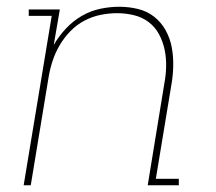

<svg xmlns="http://www.w3.org/2000/svg" viewBox="-20 -548 640 568"><path d="M50 0 133 -501H65V-520H157L139 -415Q154 -441 175 -463.5Q196 -486 222 -501Q248 -516 276.5 -522Q305 -528 332 -528Q361 -528 388 -521.5Q415 -515 436 -498.5Q457 -482 470 -458.5Q483 -435 488 -408.5Q493 -382 492.5 -353.5Q492 -325 487 -297L441 -19H509V0H417L466 -300Q471 -326 471.5 -351.5Q472 -377 467 -401Q462 -425 450.5 -446.5Q439 -468 420 -482.5Q401 -497 376.5 -503Q352 -509 326 -509Q302 -509 277.5 -504Q253 -499 230 -487Q207 -475 188.5 -456Q170 -437 157 -415Q144 -393 136 -369Q128 -345 124 -321L71 0Z"/></svg>

Font: Iosevka Etoile Thin
Style: Italic
Weight: 100
Italic angle: -9°
Designer: Belleve Invis
Foundry: Belleve Invis
Version: Version 22.1.2; ttfautohint (v1.8.4)